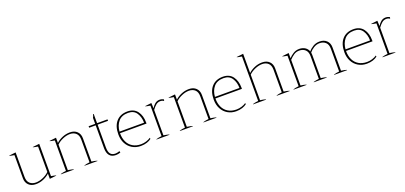

<svg xmlns="http://www.w3.org/2000/svg" viewBox="23 -1688 5651 2676"><g transform="rotate(-20 2848.5 -350.0)"><path d="M550 -9V-5L451 6V-72Q416 -38 361 -14Q306 10 245 10Q179 10 140 -28Q101 -66 101 -129V-473Q51 -481 30 -488V-492L129 -503V-140Q129 -75 163.5 -43.5Q198 -12 253 -12Q304 -12 359.5 -36Q415 -60 451 -96V-473Q401 -481 380 -488V-492L479 -503V-24Q529 -16 550 -9Z M1160 -5V0H968V-5Q1001 -16 1050 -21V-357Q1050 -422 1015.5 -453.5Q981 -485 926 -485Q875 -485 819.5 -461Q764 -437 728 -401V-22Q781 -15 810 -5V0H618V-5Q651 -16 700 -21V-473Q650 -481 629 -488V-492L728 -503V-425Q763 -459 818 -483Q873 -507 934 -507Q1000 -507 1039 -469Q1078 -431 1078 -368V-22Q1131 -15 1160 -5Z M1500 -2Q1463 10 1431 10Q1369 10 1338 -28Q1307 -66 1307 -138V-476H1210V-498H1307V-587Q1321 -607 1324 -634H1335V-498H1490V-476H1335V-138Q1335 -72 1359 -42Q1383 -12 1431 -12Q1458 -12 1495 -25Z M1588 -257V-252Q1588 -183 1613.5 -128.5Q1639 -74 1690 -43Q1741 -12 1813 -12Q1852 -12 1890.5 -24Q1929 -36 1956 -55L1959 -38Q1934 -17 1893.5 -3.5Q1853 10 1802 10Q1732 10 1677 -22.5Q1622 -55 1591 -113.5Q1560 -172 1560 -248Q1560 -371 1620.5 -439Q1681 -507 1786 -507Q1883 -507 1932 -441Q1981 -375 1981 -274V-257ZM1589 -280H1953Q1953 -363 1913.5 -424Q1874 -485 1789 -485Q1694 -485 1645 -427.5Q1596 -370 1589 -280Z M2036 -5Q2069 -16 2118 -21V-473Q2068 -481 2047 -488V-492L2142 -503L2146 -427H2149Q2164 -456 2194 -481.5Q2224 -507 2263 -507Q2299 -507 2325 -490L2319 -468Q2299 -485 2267 -485Q2230 -485 2201.5 -461Q2173 -437 2146 -399V-22Q2199 -15 2228 -5V0H2036Z M2925 -5V0H2733V-5Q2766 -16 2815 -21V-357Q2815 -422 2780.5 -453.5Q2746 -485 2691 -485Q2640 -485 2584.5 -461Q2529 -437 2493 -401V-22Q2546 -15 2575 -5V0H2383V-5Q2416 -16 2465 -21V-473Q2415 -481 2394 -488V-492L2493 -503V-425Q2528 -459 2583 -483Q2638 -507 2699 -507Q2765 -507 2804 -469Q2843 -431 2843 -368V-22Q2896 -15 2925 -5Z M3003 -257V-252Q3003 -183 3028.5 -128.5Q3054 -74 3105 -43Q3156 -12 3228 -12Q3267 -12 3305.5 -24Q3344 -36 3371 -55L3374 -38Q3349 -17 3308.5 -3.5Q3268 10 3217 10Q3147 10 3092 -22.5Q3037 -55 3006 -113.5Q2975 -172 2975 -248Q2975 -371 3035.5 -439Q3096 -507 3201 -507Q3298 -507 3347 -441Q3396 -375 3396 -274V-257ZM3004 -280H3368Q3368 -363 3328.5 -424Q3289 -485 3204 -485Q3109 -485 3060 -427.5Q3011 -370 3004 -280Z M4011 -5V0H3819V-5Q3852 -16 3901 -21V-357Q3901 -422 3866.5 -453.5Q3832 -485 3777 -485Q3726 -485 3670.5 -461Q3615 -437 3579 -401V-22Q3632 -15 3661 -5V0H3469V-5Q3502 -16 3551 -21V-680Q3501 -688 3480 -695V-699L3579 -710V-425Q3614 -459 3669 -483Q3724 -507 3785 -507Q3851 -507 3890 -469Q3929 -431 3929 -368V-22Q3982 -15 4011 -5Z M4862 -5V0H4670V-5Q4703 -16 4752 -21V-357Q4752 -422 4717.5 -453.5Q4683 -485 4628 -485Q4583 -485 4542 -459.5Q4501 -434 4476 -402Q4479 -386 4479 -368V-22Q4532 -15 4561 -5V0H4369V-5Q4402 -16 4451 -21V-357Q4451 -422 4416.5 -453.5Q4382 -485 4327 -485Q4282 -485 4246 -460.5Q4210 -436 4179 -402V-22Q4232 -15 4261 -5V0H4069V-5Q4102 -16 4151 -21V-473Q4101 -481 4080 -488V-492L4179 -503V-426Q4202 -454 4243.5 -480.5Q4285 -507 4335 -507Q4385 -507 4420.5 -484Q4456 -461 4470 -421Q4495 -454 4538.5 -480.5Q4582 -507 4636 -507Q4702 -507 4741 -469Q4780 -431 4780 -368V-22Q4833 -15 4862 -5Z M4940 -257V-252Q4940 -183 4965.5 -128.5Q4991 -74 5042 -43Q5093 -12 5165 -12Q5204 -12 5242.5 -24Q5281 -36 5308 -55L5311 -38Q5286 -17 5245.5 -3.5Q5205 10 5154 10Q5084 10 5029 -22.5Q4974 -55 4943 -113.5Q4912 -172 4912 -248Q4912 -371 4972.5 -439Q5033 -507 5138 -507Q5235 -507 5284 -441Q5333 -375 5333 -274V-257ZM4941 -280H5305Q5305 -363 5265.5 -424Q5226 -485 5141 -485Q5046 -485 4997 -427.5Q4948 -370 4941 -280Z M5388 -5Q5421 -16 5470 -21V-473Q5420 -481 5399 -488V-492L5494 -503L5498 -427H5501Q5516 -456 5546 -481.5Q5576 -507 5615 -507Q5651 -507 5677 -490L5671 -468Q5651 -485 5619 -485Q5582 -485 5553.5 -461Q5525 -437 5498 -399V-22Q5551 -15 5580 -5V0H5388Z"/></g></svg>

Font: Trirong Thin
Style: Regular
Weight: 250
Designer: Katatrad Team
Foundry: CadsonDemak
Version: Version 1.001